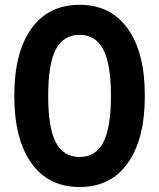

<svg xmlns="http://www.w3.org/2000/svg" viewBox="-20 -749 646 780"><path d="M303.7 10.7Q176.8 10.7 107.4 -86.4Q38.1 -183.6 38.1 -359.4Q38.1 -536.1 107.4 -632.8Q176.8 -729.5 303.7 -729.5Q429.7 -729.5 499 -632.8Q568.4 -536.1 568.4 -359.4Q568.4 -183.6 499 -86.4Q429.7 10.7 303.7 10.7ZM303.7 -111.3Q369.1 -111.3 399.9 -171.4Q430.7 -231.4 430.7 -359.4Q430.7 -487.3 399.9 -547.4Q369.1 -607.4 303.7 -607.4Q237.3 -607.4 206.5 -547.9Q175.8 -488.3 175.8 -359.4Q175.8 -230.5 206.5 -170.9Q237.3 -111.3 303.7 -111.3Z"/></svg>

Font: Min Sans Bold
Style: Regular
Weight: 700
Designer: Jinseong-Kim, NotoSansCJK, Nunito
Foundry: Jinseong-Kim
Version: Version 1.400;Glyphs 3.1.2 (3151)